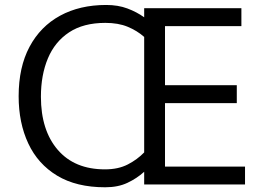

<svg xmlns="http://www.w3.org/2000/svg" viewBox="-20 -762 1090 793"><path d="M414.5 11.5Q295.5 11.5 216 -36.5Q136.5 -84.5 96.8 -169.5Q57 -254.5 57 -364.5Q57 -484.5 102 -568.8Q147 -653 228.2 -697.2Q309.5 -741.5 418.5 -741.5Q467.5 -741.5 506.2 -727Q545 -712.5 575.5 -690.5V-728H977V-654H661.5V-410H958V-336H661.5V-74H992V0H575.5V-52.5Q545 -25 506.2 -6.8Q467.5 11.5 414.5 11.5ZM413.5 -62.5Q468.5 -62.5 507.8 -82.8Q547 -103 575.5 -132.5V-609.5Q546 -635.5 507.2 -651.5Q468.5 -667.5 415 -667.5Q324.5 -667.5 265.5 -628.5Q206.5 -589.5 177.8 -520.8Q149 -452 149 -362.5Q149 -224 218.5 -143.2Q288 -62.5 413.5 -62.5Z"/></svg>

Font: Mooli
Style: Regular
Weight: 400
Designer: Vernon Adams
Foundry: Vernon Adams
Version: Version 1.000; ttfautohint (v1.8.4.7-5d5b);gftools[0.9.33]